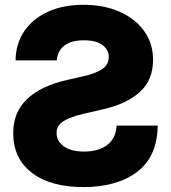

<svg xmlns="http://www.w3.org/2000/svg" viewBox="-20 -757 700 787"><path d="M322.3 9.8Q187 9.8 110.6 -48.8Q34.2 -107.4 34.2 -211.4Q34.2 -297.9 91.8 -351.8Q149.4 -405.8 256.8 -429.7L319.3 -443.8Q368.7 -454.6 397.2 -472.7Q425.8 -490.7 425.8 -523.4Q425.8 -553.2 400.1 -572.5Q374.5 -591.8 323.2 -591.8Q271.5 -591.8 243.7 -570.1Q215.8 -548.3 212.4 -509.3H43.9Q44.4 -577.1 78.9 -628.4Q113.3 -679.7 175.8 -708.5Q238.3 -737.3 322.8 -737.3Q405.8 -737.3 470 -709Q534.2 -680.7 570.8 -629.9Q607.4 -579.1 607.4 -511.7Q607.4 -428.7 553.2 -379.9Q499 -331.1 404.8 -309.6L328.6 -292Q268.6 -278.3 240.2 -260.3Q211.9 -242.2 211.9 -211.9Q211.9 -178.2 241.9 -157Q272 -135.7 324.7 -135.7Q383.3 -135.7 419.2 -162.6Q455.1 -189.5 458 -242.2H626.5Q624.5 -114.7 542.2 -52.5Q460 9.8 322.3 9.8Z"/></svg>

Font: Inter Extra Bold
Style: Regular
Weight: 800
Designer: Rasmus Andersson
Foundry: rsms
Version: Version 4.000;git-3c8e0fc